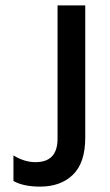

<svg xmlns="http://www.w3.org/2000/svg" viewBox="-20 -694 408 714"><path d="M297 -182Q297 -89 251.5 -44.5Q206 0 129 0Q67 0 30 -21V-116Q71 -91 112 -91Q194 -91 194 -178V-674H297Z"/></svg>

Font: Hind Siliguri Medium
Style: Regular
Weight: 500
Designer: Jyotish Sonowal
Foundry: Indian Type Foundry
Version: Version 1.001;PS 1.0;hotconv 1.0.86;makeotf.lib2.5.63406; tt